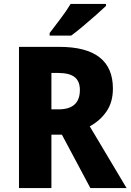

<svg xmlns="http://www.w3.org/2000/svg" viewBox="-20 -951 660 971"><path d="M280 -714Q551 -714 551 -503Q551 -435 519 -388Q487 -341 434 -312L620 0H437L293 -270H240V0H76V-714ZM275 -582H240V-398H276Q384 -398 384 -496Q384 -540 357.5 -561Q331 -582 275 -582ZM516 -921Q497 -903 465.5 -875Q434 -847 400 -818.5Q366 -790 340 -771H231V-784Q256 -817 286.5 -857Q317 -897 337 -931H516Z"/></svg>

Font: Noto Sans Arabic SemCond ExtBd
Style: Regular
Weight: 800
Width: 4
Designer: Monotype Design Team, Nadine Chahine, Nizar Qandah and Khaled Hosny
Foundry: Monotype Imaging Inc.
Version: Version 2.012; ttfautohint (v1.8.4.7-5d5b)